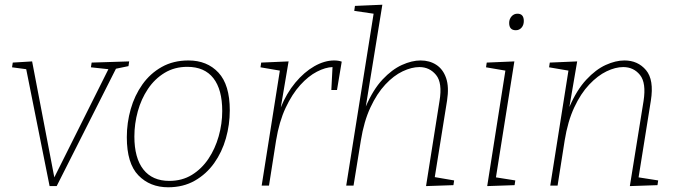

<svg xmlns="http://www.w3.org/2000/svg" viewBox="-20 -786 2869 813"><path d="M190 2 91 -493 31 -501 34 -521 116 -526 210 -35 439 -493 365 -501 368 -521 527 -526 524 -506 471 -495 220 2Z M778 -530Q857 -530 905 -478.5Q953 -427 953 -319Q953 -258 936.5 -200Q920 -142 887 -95.5Q854 -49 805 -21Q756 7 692 7Q615 7 566 -43.5Q517 -94 517 -205Q517 -266 533.5 -324Q550 -382 583 -428.5Q616 -475 665 -502.5Q714 -530 778 -530ZM773 -503Q719 -503 677 -477.5Q635 -452 606.5 -409.5Q578 -367 563.5 -314.5Q549 -262 549 -208Q549 -117 587 -68.5Q625 -20 697 -20Q751 -20 792.5 -45.5Q834 -71 862.5 -113.5Q891 -156 906 -209Q921 -262 921 -316Q921 -407 883.5 -455Q846 -503 773 -503Z M1088 0 1165 -487 1083 -501 1086 -521 1202 -526 1169 -331Q1193 -391 1230.5 -436Q1268 -481 1311 -505.5Q1354 -530 1395 -530Q1413 -530 1427 -525L1407 -405H1383L1388 -502Q1358 -501 1322 -482.5Q1286 -464 1251.5 -426Q1217 -388 1189.5 -329.5Q1162 -271 1149 -191L1119 0Z M1784 2 1841 -358Q1854 -435 1826.5 -468.5Q1799 -502 1756 -502Q1723 -502 1685 -484Q1647 -466 1611.5 -428Q1576 -390 1548.5 -331Q1521 -272 1508 -191L1477 0H1446L1562 -728L1480 -740L1483 -761L1599 -766L1529 -335Q1560 -407 1600 -449.5Q1640 -492 1682 -511Q1724 -530 1761 -530Q1799 -530 1827.5 -511.5Q1856 -493 1869 -455.5Q1882 -418 1873 -360L1821 -36L1903 -22L1900 -2Z M2043 2 2120 -487 2038 -501 2041 -521 2158 -526 2080 -35 2162 -22 2159 -2ZM2164 -658Q2136 -658 2136 -689Q2136 -705 2146 -716.5Q2156 -728 2171 -728Q2198 -728 2198 -697Q2198 -680 2188.5 -669Q2179 -658 2164 -658Z M2647 2 2705 -358Q2717 -435 2690 -468.5Q2663 -502 2619 -502Q2586 -502 2548.5 -484Q2511 -466 2475 -428Q2439 -390 2411.5 -331Q2384 -272 2371 -191L2341 0H2310L2387 -487L2305 -501L2308 -521L2424 -526L2391 -333Q2422 -405 2462.5 -448.5Q2503 -492 2545 -511Q2587 -530 2624 -530Q2681 -530 2715.5 -489Q2750 -448 2736 -360L2684 -35L2767 -22L2764 -2Z"/></svg>

Font: Bitter ExtraLight
Style: Italic
Weight: 200
Italic angle: -9°
Designer: Sol Matas, and Bitter project Authors
Foundry: Sol Matas
Version: Version 2.001